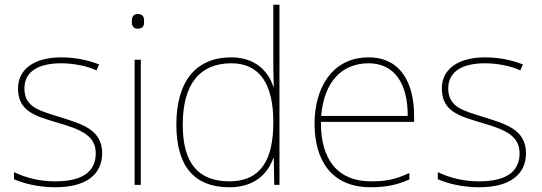

<svg xmlns="http://www.w3.org/2000/svg" viewBox="-20 -780 2286 810"><path d="M411 -134C411 -235 321 -258 233 -286C152 -312 83 -325 83 -407C83 -478 142 -513 238 -513C291 -513 350 -501 387 -483L398 -508C356 -525 301 -538 238 -538C126 -538 56 -489 56 -407C56 -309 131 -290 224 -262C312 -236 384 -212 384 -134C384 -60 334 -15 213 -15C151 -15 92 -28 39 -54V-24C77 -7 140 10 213 10C345 10 411 -45 411 -134Z M561 -721C541 -721 536 -706 536 -690C536 -673 541 -659 561 -659C585 -659 588 -673 588 -690C588 -706 585 -721 561 -721ZM574 -528H548V0H574Z M948 10C1053 10 1109 -46 1133 -113H1135L1137 0H1159V-760H1133V-543C1133 -501 1133 -459 1135 -414H1133C1111 -484 1052 -538 956 -538C806 -538 724 -437 724 -254C724 -83 796 10 948 10ZM948 -15C814 -15 751 -94 751 -254C751 -427 824 -513 956 -513C1075 -513 1133 -426 1133 -266V-263C1133 -107 1081 -15 948 -15Z M1535 -538C1381 -538 1307 -408 1307 -259C1307 -104 1378 10 1544 10C1608 10 1656 0 1707 -23V-50C1645 -22 1608 -15 1544 -15C1407 -15 1332 -105 1334 -266H1727V-291C1727 -430 1670 -538 1535 -538ZM1535 -513C1647 -513 1701 -423 1700 -291H1335C1347 -436 1423 -513 1535 -513Z M2199 -134C2199 -235 2109 -258 2021 -286C1940 -312 1871 -325 1871 -407C1871 -478 1930 -513 2026 -513C2079 -513 2138 -501 2175 -483L2186 -508C2144 -525 2089 -538 2026 -538C1914 -538 1844 -489 1844 -407C1844 -309 1919 -290 2012 -262C2100 -236 2172 -212 2172 -134C2172 -60 2122 -15 2001 -15C1939 -15 1880 -28 1827 -54V-24C1865 -7 1928 10 2001 10C2133 10 2199 -45 2199 -134Z"/></svg>

Font: Noto Sans Syriac Eastern Thin
Style: Regular
Weight: 100
Designer: Patrick Giasson and the Monotype Design Team
Foundry: Monotype Imaging Inc.
Version: Version 3.001